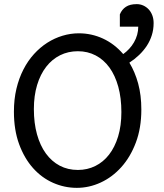

<svg xmlns="http://www.w3.org/2000/svg" viewBox="-20 -884 782 916"><path d="M559.1 -349.1Q559.1 -416.5 544.2 -470.5Q529.3 -524.4 502 -562Q474.6 -599.6 436.3 -619.6Q397.9 -639.6 351.6 -639.6Q305.2 -639.6 266.6 -620.4Q228 -601.1 200.2 -565.2Q172.4 -529.3 157 -478.3Q141.6 -427.2 141.6 -363.8Q141.6 -296.9 156.5 -243.2Q171.4 -189.5 199 -151.6Q226.6 -113.8 265.1 -93.5Q303.7 -73.2 351.6 -73.2Q396.5 -73.2 434.6 -92Q472.7 -110.8 500.2 -146.2Q527.8 -181.6 543.5 -232.9Q559.1 -284.2 559.1 -349.1ZM551.8 -815.4Q561.5 -838.9 580.8 -851.6Q600.1 -864.3 632.3 -864.3Q648.9 -864.3 663.6 -857.7Q678.2 -851.1 689.2 -839.4Q700.2 -827.6 706.5 -811Q712.9 -794.4 712.9 -773.9Q712.9 -743.2 704.3 -716.1Q695.8 -689 680.4 -665.5Q665 -642.1 643.8 -621.8Q622.6 -601.6 597.2 -585Q624 -541 639.2 -485.4Q654.3 -429.7 654.3 -361.3Q654.3 -273.4 628.2 -204.1Q602.1 -134.8 558.8 -86.7Q515.6 -38.6 460.4 -13.2Q405.3 12.2 346.7 12.2Q287.6 12.2 233.4 -11.7Q179.2 -35.6 137.7 -82Q96.2 -128.4 71.3 -196Q46.4 -263.7 46.4 -351.6Q46.4 -410.2 58.3 -460.4Q70.3 -510.7 91.6 -552.2Q112.8 -593.8 142.1 -626Q171.4 -658.2 205.8 -680.2Q240.2 -702.1 278.6 -713.6Q316.9 -725.1 356.4 -725.1Q416.5 -725.1 471.2 -700Q525.9 -674.8 567.9 -626Q583 -636.7 596.2 -650.9Q609.4 -665 619.1 -681.9Q628.9 -698.7 634.3 -717.8Q639.6 -736.8 639.6 -756.8H551.8Z"/></svg>

Font: Andika New Basic
Style: Regular
Weight: 400
Designer: Victor Gaultney, Annie Olsen, Julie Remington, Don Collingsworth, Eric Hays
Foundry: SIL International
Version: Version 5.500